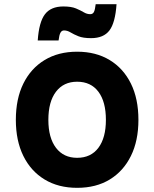

<svg xmlns="http://www.w3.org/2000/svg" viewBox="-20 -882 740 921"><path d="M350 19Q260 19 194 -21Q128 -61 92 -134Q56 -207 56 -307Q56 -408 92 -481Q128 -554 194 -594Q260 -634 350 -634Q440 -634 506 -594Q572 -554 608 -481Q644 -408 644 -307Q644 -207 608 -134Q572 -61 506.5 -21Q441 19 350 19ZM350 -125Q416 -125 452 -173Q488 -221 488 -307Q488 -394 452 -442Q416 -490 350 -490Q285 -490 248.5 -442Q212 -394 212 -307Q212 -221 248.5 -173Q285 -125 350 -125ZM161 -688Q167 -776 195.5 -813.5Q224 -851 284 -851Q322 -851 344.5 -841.5Q367 -832 382 -823Q397 -814 413 -814Q425 -814 430.5 -824.5Q436 -835 439 -862H539Q533 -773 505 -736Q477 -699 417 -699Q379 -699 356.5 -708Q334 -717 318.5 -726.5Q303 -736 287 -736Q276 -736 270 -725Q264 -714 261 -688Z"/></svg>

Font: Martian Mono
Style: Bold
Weight: 700
Designer: Roman Shamin
Foundry: Evil Martians
Version: Version 1.000